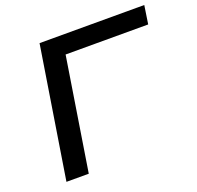

<svg xmlns="http://www.w3.org/2000/svg" viewBox="-124 -837 995 970"><g transform="rotate(-20 374.0 -352.5)"><path d="M73 0 185 -705H748L733 -606H289L193 0Z"/></g></svg>

Font: Nunito Sans 10pt Expanded SemiBold
Style: Italic
Weight: 600
Width: 7
Italic angle: -9°
Designer: Vernon Adams
Foundry: Vernon Adams
Version: Version 3.101;gftools[0.9.27]